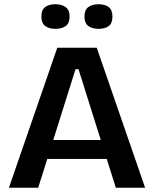

<svg xmlns="http://www.w3.org/2000/svg" viewBox="-20 -885 726 905"><path d="M22 0 250 -660H436L664 0H526L483 -136H203L160 0ZM336 -559 231 -225H455L350 -559ZM445 -749Q414 -749 396 -762.5Q378 -776 378 -807Q378 -838 396 -851.5Q414 -865 445 -865Q475 -865 492.5 -851.5Q510 -838 510 -807Q510 -775 492.5 -762Q475 -749 445 -749ZM241 -749Q211 -749 193 -762.5Q175 -776 175 -807Q175 -838 192.5 -851.5Q210 -865 241 -865Q271 -865 289.5 -851.5Q308 -838 308 -807Q308 -776 290 -762.5Q272 -749 241 -749Z"/></svg>

Font: Bricolage Grotesque 12pt SemiBold
Style: Regular
Weight: 600
Designer: Mathieu Triay
Foundry: Atelier Triay
Version: Version 1.001; ttfautohint (v1.8.4.7-5d5b);gftools[0.9.33.de